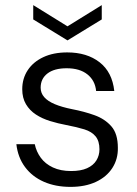

<svg xmlns="http://www.w3.org/2000/svg" viewBox="-20 -719 534 751"><path d="M256 12Q197 12 151.5 -8Q106 -28 78 -65.5Q50 -103 44 -155H116Q122 -126 139.5 -102Q157 -78 187 -64Q217 -50 258 -50Q296 -50 320.5 -61Q345 -72 357 -91.5Q369 -111 369 -135Q369 -167 354 -185.5Q339 -204 310 -213Q281 -222 239 -230Q207 -236 176 -245.5Q145 -255 120.5 -271Q96 -287 81.5 -311.5Q67 -336 67 -370Q67 -412 88.5 -444.5Q110 -477 149.5 -495.5Q189 -514 243 -514Q320 -514 369.5 -475.5Q419 -437 427 -363H356Q352 -404 322 -428Q292 -452 241 -452Q192 -452 165.5 -431.5Q139 -411 139 -376Q139 -355 153 -339Q167 -323 194.5 -311.5Q222 -300 262 -292Q309 -283 349.5 -268.5Q390 -254 415.5 -225Q441 -196 441 -141Q442 -97 419.5 -62Q397 -27 355 -7.5Q313 12 256 12ZM244 -561 110 -643V-699L244 -616L378 -699V-643Z"/></svg>

Font: DM Sans 16pt Light
Style: Regular
Weight: 300
Version: Version 4.004;gftools[0.9.30]